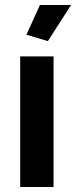

<svg xmlns="http://www.w3.org/2000/svg" viewBox="-20 -750 305 770"><path d="M171.9 -585 85.9 -610.8 140.1 -730H265.1ZM61 0V-523.9H194.8V0Z"/></svg>

Font: Rawline
Style: Bold
Weight: 700
Designer: Matt McInerney, Pablo Impallari, Rodrigo Fuenzalida
Foundry: Matt McInerney, Pablo Impallari, Rodrigo Fuenzalida
Version: Version 4.020;PS 004.020;hotconv 1.0.88;makeotf.lib2.5.64775